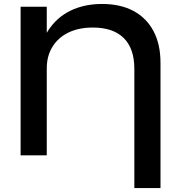

<svg xmlns="http://www.w3.org/2000/svg" viewBox="-20 -784 907 969"><path d="M84 -750H216V0H84ZM495 -764Q588 -764 654 -728.5Q720 -693 755 -626.5Q790 -560 790 -467V165H658V-437Q658 -539 604.5 -592Q551 -645 449 -645Q377 -645 325 -619.5Q273 -594 244.5 -547.5Q216 -501 216 -439L168 -464Q180 -564 223.5 -630.5Q267 -697 336.5 -730.5Q406 -764 495 -764Z"/></svg>

Font: Unbounded
Style: Regular
Weight: 400
Designer: Luke Prowse, Jean-Baptiste Morizot, Fátima Lázaro, Florian Runge
Foundry: NaN
Version: Version 1.701;gftools[0.9.28.dev5+ged2979d]